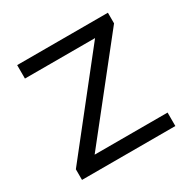

<svg xmlns="http://www.w3.org/2000/svg" viewBox="-125 -646 761 766"><g transform="rotate(-30 256.0 -263.0)"><path d="M472 -62H136L465 -477V-526H47V-464H370L42 -49V0H472Z"/></g></svg>

Font: Montserrat-Alt1
Style: Regular
Weight: 400
Designer: Differentunic
Foundry: Differentunic
Version: Version 7.222